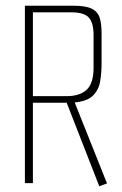

<svg xmlns="http://www.w3.org/2000/svg" viewBox="-20 -640 426 671"><path d="M327 11 213 -281H95V0H67V-620H238Q280 -620 301 -609.5Q322 -599 328.5 -577.5Q335 -556 335 -524V-419Q335 -385 330 -355.5Q325 -326 305 -306Q285 -286 241 -282L243 -277L354 1ZM213 -304Q259 -304 283 -326.5Q307 -349 307 -403V-517Q307 -560 290.5 -578.5Q274 -597 228 -597H95V-304Z"/></svg>

Font: Smooch Sans ExtraLight
Style: Regular
Weight: 200
Designer: Robert E. Leuschke
Foundry: Robert E. Leuschke
Version: Version 1.010; ttfautohint (v1.8.3)